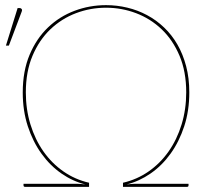

<svg xmlns="http://www.w3.org/2000/svg" viewBox="-20 -727 828 747"><path d="M278 -12Q285.5 -12 294.2 -11.2Q303 -10.5 312 -9.5Q263 -21.5 219 -52Q175 -82.5 141.5 -129Q108 -175.5 88.2 -235.8Q68.5 -296 68.5 -367.5Q68.5 -450.5 95.2 -514Q122 -577.5 166.8 -620.2Q211.5 -663 270 -685Q328.5 -707 392.5 -707Q435 -707 475.5 -697.2Q516 -687.5 552 -668.2Q588 -649 618.2 -620.2Q648.5 -591.5 670.2 -553.8Q692 -516 704.2 -469.5Q716.5 -423 716.5 -367.5Q716.5 -296 696.8 -235.8Q677 -175.5 643.5 -129Q610 -82.5 565.8 -52Q521.5 -21.5 473 -9.5Q482 -10.5 490.8 -11.2Q499.5 -12 507 -12H713.5V-6Q713.5 0 707.5 0H458.5V-16Q513 -28.5 558.2 -60Q603.5 -91.5 636 -137.8Q668.5 -184 686.5 -242.8Q704.5 -301.5 704.5 -367.5Q704.5 -448.5 678.5 -510Q652.5 -571.5 609 -613Q565.5 -654.5 509.2 -675.8Q453 -697 392.5 -697Q332 -697 275.8 -675.8Q219.5 -654.5 176 -613Q132.5 -571.5 106.5 -510Q80.5 -448.5 80.5 -367.5Q80.5 -301.5 98.5 -242.8Q116.5 -184 149 -137.8Q181.5 -91.5 226.8 -60Q272 -28.5 326.5 -16V0H77.5Q71.5 0 71.5 -6V-12ZM3 -549.5 48.5 -695.5H57.5Q62 -695.5 64.5 -691.5Q67 -687.5 64.5 -682L14.5 -549.5Z"/></svg>

Font: Lato 2
Style: Regular
Weight: 100
Designer: Lukasz Dziedzic with Adam Twardoch and Botio Nikoltchev
Foundry: tyPoland Lukasz Dziedzic
Version: Version 2.015; 2015-08-06; http://www.latofonts.com/